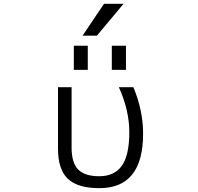

<svg xmlns="http://www.w3.org/2000/svg" viewBox="-20 -977 1040 1007"><path d="M501 9.8Q386.7 9.8 335.4 -39.6Q284.2 -88.9 284.2 -197.3V-519.5H355.5V-203.1Q355.5 -123 390.1 -87.9Q424.8 -52.7 501 -52.7Q580.1 -52.7 619.1 -107.9Q658.2 -163.1 658.2 -284.2Q658.2 -397.5 603.5 -519.5H679.7Q730.5 -396.5 730.5 -277.3Q731.4 9.8 501 9.8ZM566.4 -610.4V-737.3H640.6V-610.4ZM367.2 -610.4V-737.3H440.4V-610.4ZM488.3 -790H413.1L525.4 -957H627.9Z"/></svg>

Font: GenEi Gothic M SemiLight
Style: Regular
Weight: 350
Designer: o_tamon (Modified); [Source Han Sans]
Ryoko NISHIZUKA  (kana & ideographs); Paul D. Hunt (Latin, Greek & Cyrillic); Wenl
Version: Version 1.1a;Original Version 1.004